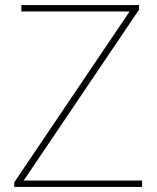

<svg xmlns="http://www.w3.org/2000/svg" viewBox="-20 -734 618 754"><path d="M538 0V-25H73L526 -696V-714H64V-689H489L36 -18V0Z"/></svg>

Font: Noto Sans Gurmukhi Thin
Style: Regular
Weight: 100
Designer: Jelle Bosma - Monotype Design Team
Foundry: Monotype Imaging Inc.
Version: Version 2.004